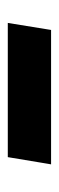

<svg xmlns="http://www.w3.org/2000/svg" viewBox="142 -536 145 468"><g transform="rotate(-90 214.0 -302.5)"><path d="M391.6 -355.5 374.5 -250H46.9L64.5 -355.5Z"/></g></svg>

Font: Inter Tight SemiBold
Style: Italic
Weight: 600
Italic angle: -9.39999°
Designer: Rasmus Andersson
Foundry: rsms
Version: Version 3.004